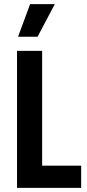

<svg xmlns="http://www.w3.org/2000/svg" viewBox="-20 -905 421 925"><path d="M62 0V-660H183V-107H371V0ZM161 -728H67L125 -885H244Z"/></svg>

Font: Bricolage Grotesque 12pt Condensed SemiBold
Style: Regular
Weight: 600
Width: 3
Designer: Mathieu Triay
Foundry: Atelier Triay
Version: Version 1.001; ttfautohint (v1.8.4.7-5d5b);gftools[0.9.33.de